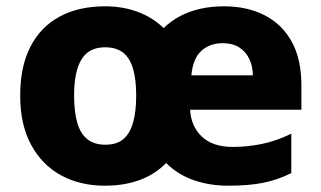

<svg xmlns="http://www.w3.org/2000/svg" viewBox="-20 -579 1019 609"><path d="M690 -559Q764 -559 819.5 -530.5Q875 -502 905.5 -446.5Q936 -391 936 -308V-231H583Q586 -178 620.5 -145.5Q655 -113 718 -113Q765 -113 811 -122.5Q857 -132 904 -155V-30Q862 -9 816.5 0.5Q771 10 703 10Q645 10 594.5 -7.5Q544 -25 507 -62Q472 -26 423 -8Q374 10 313 10Q234 10 173.5 -23Q113 -56 78.5 -120Q44 -184 44 -276Q44 -367 76 -430Q108 -493 168.5 -526Q229 -559 314 -559Q369 -559 416.5 -541.5Q464 -524 499 -490Q523 -513 551.5 -528Q580 -543 615 -551Q650 -559 690 -559ZM313 -429Q262 -429 238.5 -390.5Q215 -352 215 -276Q215 -225 225 -190Q235 -155 257 -137.5Q279 -120 314 -120Q350 -120 371 -137.5Q392 -155 402 -190Q412 -225 412 -276Q412 -327 402 -361Q392 -395 370.5 -412Q349 -429 313 -429ZM686 -442Q646 -442 619 -418Q592 -394 587 -340H782Q782 -368 771 -391.5Q760 -415 739 -428.5Q718 -442 686 -442Z"/></svg>

Font: Noto Sans Armenian ExtraBold
Style: Regular
Weight: 800
Version: Version 2.007